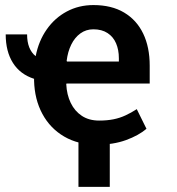

<svg xmlns="http://www.w3.org/2000/svg" viewBox="-20 -558 694 754"><path d="M360.4 10.3Q287.1 10.3 232.2 -21.7Q177.2 -53.7 146.5 -110.6Q115.7 -167.5 113.8 -241.7Q113.8 -243.7 113.8 -245.4Q113.8 -247.1 113.8 -248.5Q59.1 -266.1 30.8 -311Q2.4 -356 2.4 -422.9H86.4Q86.4 -364.3 120.1 -337.4Q131.8 -397.5 163.6 -442.6Q195.3 -487.8 242.4 -512.9Q289.6 -538.1 346.7 -538.1Q418 -538.1 467.3 -508.8Q516.6 -479.5 542.2 -426.3Q567.9 -373 567.9 -300.3V-230H241.2L240.2 -227.5Q242.2 -186 257.8 -153.8Q273.4 -121.6 301.5 -103Q329.6 -84.5 369.1 -84.5Q400.9 -84.5 426 -89.6Q451.2 -94.7 473.1 -105Q495.1 -115.2 517.1 -129.4L555.2 -52.2Q524.4 -25.9 474.6 -7.8Q424.8 10.3 360.4 10.3ZM243.2 -316.4H446.8V-329.1Q446.8 -362.3 435.8 -387.9Q424.8 -413.6 402.3 -428.2Q379.9 -442.9 346.7 -442.9Q317.9 -442.9 295.7 -426.8Q273.4 -410.6 259.8 -382.8Q246.1 -355 241.7 -318.8ZM288.1 175.8V-67.9H411.1V175.8Z"/></svg>

Font: Roboto Slab LO Medium
Style: Regular
Weight: 500
Designer: Google
Version: Version 2.000